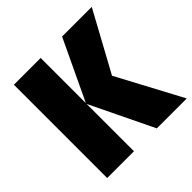

<svg xmlns="http://www.w3.org/2000/svg" viewBox="-182 -876 1039 1039"><g transform="rotate(-45 337.5 -357.0)"><path d="M675 0H446L271 -362V0H66V-714H271V-368L435 -714H662L476 -373Z"/></g></svg>

Font: Noto Sans Display Black
Style: Regular
Weight: 900
Designer: Monotype Design Team
Foundry: Monotype Imaging Inc.
Version: Version 2.003